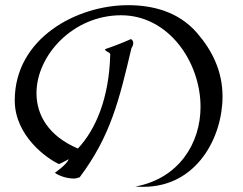

<svg xmlns="http://www.w3.org/2000/svg" viewBox="-20 -681 941 742"><path d="M840 -308C840 -406 800 -486 742 -553C670 -637 568 -661 475 -661C276 -661 37 -533 37 -293C37 -154 165 -66 208 -47C214 -48 237 -62 246 -66C235 -42 195 -16 192 -13C211 0 240 9 266 9C272 9 280 7 288 4C408 -156 441 -296 488 -495C492 -501 495 -508 495 -514C495 -521 492 -527 486 -530C453 -515 413 -500 386 -491C386 -481 406 -480 406 -471C402 -301 349 -179 281 -107C168 -155 121 -236 121 -321C121 -467 262 -622 448 -622C632 -622 755 -441 755 -268C755 -127 671 9 503 40C513 41 524 41 534 41C741 41 840 -151 840 -308Z"/></svg>

Font: XITS Math
Style: Regular
Weight: 400
Designer: MicroPress Inc., with final additions and corrections provided by Coen Hoffman, Elsevier (retired)
Version: Version 1.302